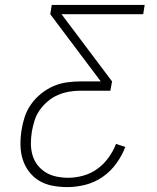

<svg xmlns="http://www.w3.org/2000/svg" viewBox="-20 -755 640 783"><path d="M255 8Q224 8 194.5 2.5Q165 -3 140.5 -17.5Q116 -32 98.5 -55Q81 -78 72.5 -105.5Q64 -133 63.5 -163.5Q63 -194 68 -225Q72 -252 81 -279Q90 -306 107 -330Q124 -354 147.5 -373Q171 -392 197.5 -403.5Q224 -415 252 -419Q280 -423 307 -423H391L185 -697L191 -735H570L564 -697H231L437 -423L430 -385H306Q284 -385 261 -381Q238 -377 216 -367.5Q194 -358 175 -342Q156 -326 142 -306Q128 -286 121 -263.5Q114 -241 110 -219Q106 -194 106 -169.5Q106 -145 112.5 -122.5Q119 -100 133 -82Q147 -64 166.5 -52Q186 -40 210 -35Q234 -30 258 -30Q288 -30 319 -38.5Q350 -47 376.5 -66Q403 -85 422.5 -112Q442 -139 453 -168L491 -156Q478 -121 454.5 -88.5Q431 -56 398.5 -33.5Q366 -11 328.5 -1.5Q291 8 255 8Z"/></svg>

Font: Iosevka Extralight Extended
Style: Italic
Weight: 200
Width: 7
Italic angle: -9°
Monospace: yes
Designer: Belleve Invis
Foundry: Belleve Invis
Version: Version 32.5.0; ttfautohint (v1.8.4)